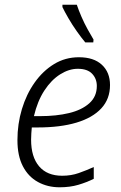

<svg xmlns="http://www.w3.org/2000/svg" viewBox="-20 -785 513 815"><path d="M233 10Q182 10 141 -12.5Q100 -35 77 -79.5Q54 -124 54 -190Q54 -259 73 -322Q92 -385 127 -434.5Q162 -484 209.5 -513Q257 -542 315 -542Q378 -542 412.5 -510Q447 -478 447 -424Q447 -365 410 -325Q373 -285 304.5 -264.5Q236 -244 140 -244H115Q114 -233 113 -219.5Q112 -206 112 -192Q112 -119 146 -79Q180 -39 244 -39Q282 -39 314.5 -50.5Q347 -62 378 -76V-26Q348 -11 312.5 -0.5Q277 10 233 10ZM150 -292Q219 -292 273 -305Q327 -318 359 -346.5Q391 -375 391 -420Q391 -451 371 -472Q351 -493 310 -493Q273 -493 235.5 -469.5Q198 -446 168.5 -401Q139 -356 124 -292ZM342 -605Q326 -624 306.5 -651.5Q287 -679 270.5 -707.5Q254 -736 245 -755V-765H306Q314 -741 326 -713.5Q338 -686 351.5 -661.5Q365 -637 377 -617L376 -605Z"/></svg>

Font: Noto Sans Display Light
Style: Italic
Weight: 300
Italic angle: -12°
Designer: Monotype Design Team
Foundry: Monotype Imaging Inc.
Version: Version 2.003